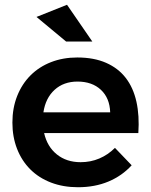

<svg xmlns="http://www.w3.org/2000/svg" viewBox="-20 -780 632 805"><path d="M257 -606 133 -709 261 -760 367 -606ZM304 -539Q374 -539 425 -516.5Q476 -494 507.5 -453Q539 -412 552 -353.5Q565 -295 560 -222H165Q178 -165 218.5 -132.5Q259 -100 318 -100Q360 -100 396.5 -115.5Q433 -131 462 -160L532 -87Q492 -43 435 -19Q378 5 307 5Q245 5 194 -14.5Q143 -34 107 -70Q71 -106 51.5 -156Q32 -206 32 -266Q32 -327 52 -377.5Q72 -428 108 -464Q144 -500 194 -519.5Q244 -539 304 -539ZM442 -309Q440 -369 403 -403.5Q366 -438 305 -438Q247 -438 209 -403.5Q171 -369 162 -309Z"/></svg>

Font: QuotatisMedium
Style: Regular
Weight: 500
Designer: Julieta Ulanovsky
Foundry: Quotatis-Medium
Version: Version 4.000;PS 004.000;hotconv 1.0.88;makeotf.lib2.5.64775